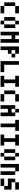

<svg xmlns="http://www.w3.org/2000/svg" viewBox="3192 -3916 724 7149"><g transform="rotate(90 3554.5 -342.0)"><path d="M205.1 -546.9V-683.6H478.5V-546.9ZM205.1 0V-136.7H478.5V0ZM68.4 -546.9H205.1V-136.7H68.4Z M888.7 -546.9H752V-683.6H888.7ZM888.7 0H752V-136.7H888.7ZM888.7 -546.9H1025.4V-136.7H888.7ZM615.2 -546.9H752V-136.7H615.2Z M1162.1 -683.6H1298.8V-546.9H1435.5V-683.6H1572.3V0H1435.5V-410.2H1298.8V0H1162.1Z M2119.1 -410.2H1982.4V-546.9H2119.1ZM1982.4 -683.6V-546.9H1845.7V-410.2H1982.4V-273.4H1845.7V0H1709V-683.6Z M2255.9 -683.6H2392.6V-136.7H2666V0H2255.9Z M2939.5 -546.9H2802.7V-683.6H3212.9V-546.9H3076.2V-136.7H3212.9V0H2802.7V-136.7H2939.5Z M3486.3 -546.9V-683.6H3759.8V-546.9ZM3486.3 0V-136.7H3759.8V0ZM3349.6 -546.9H3486.3V-136.7H3349.6Z M4169.9 -546.9H4033.2V-683.6H4169.9ZM3896.5 -546.9H4033.2V-410.2H4169.9V-546.9H4306.6V0H4169.9V-273.4H4033.2V0H3896.5Z M4580.1 -546.9H4443.4V-683.6H4853.5V-546.9H4716.8V0H4580.1Z M5127 -546.9H4990.2V-683.6H5400.4V-546.9H5263.7V-136.7H5400.4V0H4990.2V-136.7H5127Z M5810.5 -546.9H5673.8V-683.6H5810.5ZM5810.5 0H5673.8V-136.7H5810.5ZM5810.5 -546.9H5947.3V-136.7H5810.5ZM5537.1 -546.9H5673.8V-136.7H5537.1Z M6357.4 -683.6V-546.9H6220.7V0H6084V-683.6ZM6357.4 -546.9H6494.1V0H6357.4Z M6767.6 -546.9V-683.6H7041V-546.9ZM6630.9 0V-136.7H6904.3V0ZM6630.9 -546.9H6767.6V-410.2H7041V-136.7H6904.3V-273.4H6630.9Z"/></g></svg>

Font: DatCub
Style: Bold
Weight: 700
Designer: GGBot
Version: 1.00